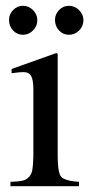

<svg xmlns="http://www.w3.org/2000/svg" viewBox="-20 -643 352 663"><path d="M59.1 -623Q79.1 -623 94 -608.2Q108.9 -593.3 108.9 -573.2Q108.9 -552.7 94 -537.8Q79.1 -522.9 59.1 -522.9Q39.1 -522.9 25.1 -537.8Q11.2 -552.7 11.2 -574.2Q11.2 -593.8 25.4 -608.4Q39.6 -623 59.1 -623ZM217.8 -623Q237.8 -623 252.9 -608.2Q268.1 -593.3 268.1 -573.2Q268.1 -552.7 253.2 -537.8Q238.3 -522.9 217.8 -522.9Q197.8 -522.9 183.8 -537.8Q169.9 -552.7 169.9 -574.2Q169.9 -593.8 184.1 -608.4Q198.2 -623 217.8 -623ZM16.1 0V-15.1Q43.5 -16.1 57.1 -19Q70.8 -22 80.1 -32Q89.4 -42 91.8 -57.1Q94.2 -72.3 95.2 -102.1V-334Q95.2 -366.7 87.6 -380.4Q80.1 -394 62 -394Q45.9 -394 27.8 -391.1L20 -390.1V-404.8L174.8 -460L179.2 -457V-102.1Q179.7 -78.1 181.2 -64.9Q182.6 -51.8 186.3 -41.5Q189.9 -31.2 199 -26.6Q208 -22 219.7 -19.3Q231.4 -16.6 252.9 -15.1V0Z"/></svg>

Font: Accordance
Style: Regular
Weight: 400
Version: Version 1.1 (build May 11, 2018) Miklal Software Solutions, 